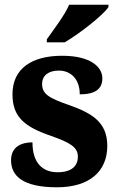

<svg xmlns="http://www.w3.org/2000/svg" viewBox="-20 -786 501 816"><path d="M179 -619V-606H255C318 -643 418 -721 441 -756V-766H274C255 -721 207 -659 179 -619ZM222 10C362 10 436 -59 436 -166C436 -266 372 -305 272 -340C185 -370 159 -388 159 -429C159 -466 187 -486 230 -486C281 -486 319 -450 319 -385C385 -385 415 -408 415 -453C415 -501 366 -549 244 -549C117 -549 33 -496 33 -385C33 -287 87 -246 198 -208C277 -180 311 -161 311 -120C311 -83 287 -54 225 -54C160 -54 118 -94 118 -181C69 -181 27 -161 27 -105C27 -39 76 10 222 10Z"/></svg>

Font: Noto Serif Sinhala SemiCondensed ExtraBold
Style: Regular
Weight: 800
Width: 4
Designer: Jelle Bosma - Monotype Design Team
Foundry: Monotype Imaging Inc.
Version: Version 2.007